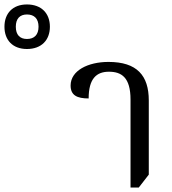

<svg xmlns="http://www.w3.org/2000/svg" viewBox="-298 -836 774 862"><path d="M-177 -616C-112 -616 -74 -656 -74 -716C-74 -776 -112 -816 -177 -816C-241 -816 -278 -776 -278 -716C-278 -656 -241 -616 -177 -616ZM-177 -661C-209 -661 -227 -680 -227 -716C-227 -752 -209 -771 -177 -771C-144 -771 -125 -752 -125 -716C-125 -680 -144 -661 -177 -661ZM288 6H325L370 -52V-385C370 -497 317 -558 189 -558C97 -558 19 -519 19 -452C19 -408 48 -394 100 -394C100 -484 136 -514 191 -514C248 -514 288 -488 288 -389Z"/></svg>

Font: Noto Serif Thai SemiCondensed
Style: Regular
Weight: 400
Width: 4
Designer: Monotype Design Team
Foundry: Monotype Imaging Inc.
Version: Version 2.002